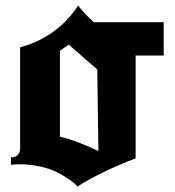

<svg xmlns="http://www.w3.org/2000/svg" viewBox="-20 -666 623 685"><path d="M331.1 -127 327.1 -418 225.1 -506.8 193.8 -484.9V-178.2Q226.1 -170.9 260.7 -157.5Q295.4 -144 313.2 -135.3Q331.1 -126.5 331.1 -127ZM463.9 -101.1Q344.7 -55.7 256.8 -1Q251 -6.8 243.9 -13.2Q236.8 -19.5 213.1 -34.7Q189.5 -49.8 164.6 -59.8Q139.6 -69.8 100.1 -76.2Q60.5 -82.5 19 -78.1V-104Q33.2 -104 42 -111.8Q51.8 -120.6 51.8 -137.2V-497.1Q92.3 -508.8 117.7 -521.5Q205.6 -564.5 258.8 -646Q282.7 -615.7 314.5 -586.9H564V-467.8H463.9Z"/></svg>

Font: KJV1611
Style: Regular
Weight: 400
Version: Version 3.6.1